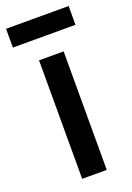

<svg xmlns="http://www.w3.org/2000/svg" viewBox="-142 -754 554 807"><g transform="rotate(-20 135.0 -351.0)"><path d="M80 -530H190V0H80ZM-5 -702H275V-618H-5Z"/></g></svg>

Font: .
Style: 
Weight: 500
Designer: A.Korolkova, Vitaly Kuzmin
Foundry: ParaType Ltd
Version: Version 1.000; Glyphs 3.2, build 3192.0